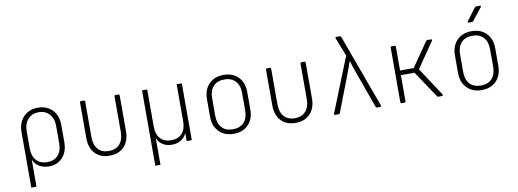

<svg xmlns="http://www.w3.org/2000/svg" viewBox="-70 -1218 4941 1830"><g transform="rotate(-10 2400.0 -302.5)"><path d="M110 180V-361Q110 -420 134.5 -465Q159 -510 202.5 -535Q246 -560 303 -560Q360 -560 403.5 -535Q447 -510 471 -465Q495 -420 495 -361V-190Q495 -130 472 -85Q449 -40 408.5 -15Q368 10 313 10Q257 10 216.5 -15Q176 -40 160 -83V180ZM303 -33Q370 -33 407.5 -74.5Q445 -116 445 -190V-361Q445 -430 405.5 -473Q366 -516 303 -516Q239 -516 199.5 -473Q160 -430 160 -361V-190Q160 -116 198 -74.5Q236 -33 303 -33Z M899 10Q810 10 759 -44.5Q708 -99 708 -194V-538Q708 -550 720 -550H746Q758 -550 758 -538V-194Q758 -119 795.5 -77Q833 -35 899 -35Q966 -35 1004 -77Q1042 -119 1042 -194V-538Q1042 -550 1054 -550H1080Q1092 -550 1092 -538V-194Q1092 -100 1040.5 -45Q989 10 899 10Z M1310 180V-550H1360V-190Q1360 -116 1397.5 -74.5Q1435 -33 1502 -33Q1570 -33 1607.5 -74.5Q1645 -116 1645 -190V-550H1695V0H1645V-75H1643Q1626 -35 1589.5 -12.5Q1553 10 1502 10Q1452 10 1415.5 -12.5Q1379 -35 1362 -75H1360V180Z M2100 10Q2012 10 1958.5 -44.5Q1905 -99 1905 -190V-360Q1905 -451 1958.5 -505.5Q2012 -560 2100 -560Q2189 -560 2242 -505.5Q2295 -451 2295 -360V-190Q2295 -99 2242 -44.5Q2189 10 2100 10ZM2100 -34Q2169 -34 2207 -75Q2245 -116 2245 -190V-360Q2245 -434 2206.5 -475Q2168 -516 2100 -516Q2032 -516 1993.5 -475Q1955 -434 1955 -360V-190Q1955 -116 1993 -75Q2031 -34 2100 -34Z M2699 10Q2610 10 2559 -44.5Q2508 -99 2508 -194V-538Q2508 -550 2520 -550H2546Q2558 -550 2558 -538V-194Q2558 -119 2595.5 -77Q2633 -35 2699 -35Q2766 -35 2804 -77Q2842 -119 2842 -194V-538Q2842 -550 2854 -550H2880Q2892 -550 2892 -538V-194Q2892 -100 2840.5 -45Q2789 10 2699 10Z M3083 0Q3069 0 3074 -14L3284 -539L3214 -716Q3209 -730 3224 -730H3256Q3266 -730 3269 -720L3527 -14Q3532 0 3517 0H3488Q3478 0 3475 -10L3350 -357Q3338 -390 3326.5 -426Q3315 -462 3308 -483Q3301 -462 3288.5 -426Q3276 -390 3263 -357L3129 -9Q3126 0 3115 0Z M3727 0Q3715 0 3715 -12V-538Q3715 -550 3727 -550H3753Q3765 -550 3765 -538V-309H3897L4058 -542Q4063 -550 4072 -550H4105Q4113 -550 4115 -545.5Q4117 -541 4113 -535L3944 -289L4124 -15Q4128 -9 4125.5 -4.5Q4123 0 4116 0H4082Q4073 0 4068 -8L3897 -264H3765V-12Q3765 0 3753 0Z M4500 10Q4412 10 4358.5 -44.5Q4305 -99 4305 -190V-360Q4305 -451 4358.5 -505.5Q4412 -560 4500 -560Q4589 -560 4642 -505.5Q4695 -451 4695 -360V-190Q4695 -99 4642 -44.5Q4589 10 4500 10ZM4500 -34Q4569 -34 4607 -75Q4645 -116 4645 -190V-360Q4645 -434 4606.5 -475Q4568 -516 4500 -516Q4432 -516 4393.5 -475Q4355 -434 4355 -360V-190Q4355 -116 4393 -75Q4431 -34 4500 -34ZM4490 -645Q4483 -645 4481 -649.5Q4479 -654 4483 -660L4572 -778Q4578 -785 4587 -785H4620Q4628 -785 4630 -780.5Q4632 -776 4627 -770L4533 -652Q4527 -645 4518 -645Z"/></g></svg>

Font: Pitagon Sans Mono Thin
Style: Regular
Weight: 100
Monospace: yes
Designer: Travis Tran
Foundry: Pitagon
Version: Version 1.001; ttfautohint (v1.8.4.7-5d5b);gftools[0.9.26]